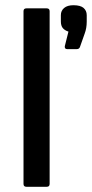

<svg xmlns="http://www.w3.org/2000/svg" viewBox="-20 -715 352 735"><path d="M81 0Q70 0 70 -11V-672Q70 -683 81 -683H159Q170 -683 170 -672V-11Q170 0 159 0ZM237 -527Q227 -527 228 -538L242 -594Q227 -599 220 -608Q213 -617 213 -633V-657Q213 -674 225.5 -684.5Q238 -695 261 -695Q288 -695 300 -684.5Q312 -674 312 -657V-632Q312 -607 304 -586L286 -535Q283 -527 274 -527Z"/></svg>

Font: Sofia Sans SemiBold
Style: Regular
Weight: 600
Designer: Botio Nikoltchev, Ani Petrova
Foundry: lettersoup
Version: Version 4.101; ttfautohint (v1.8.4.7-5d5b)